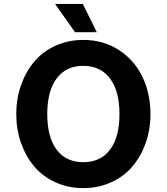

<svg xmlns="http://www.w3.org/2000/svg" viewBox="-20 -945 851 980"><path d="M402.8 -924.8 474.1 -780.8H362.8L261.2 -924.8ZM404.8 15.1Q327.6 15.1 262.7 -14.6Q197.8 -44.4 154.5 -95.7Q111.3 -147 87.2 -215.8Q63 -284.7 63 -362.8Q63 -440.9 87.2 -509.8Q111.3 -578.6 154.5 -630.1Q197.8 -681.6 262.7 -711.4Q327.6 -741.2 404.8 -741.2Q507.8 -741.2 586.9 -689.7Q666 -638.2 707 -552.7Q748 -467.3 748 -362.8Q748 -284.7 723.9 -215.8Q699.7 -147 656.2 -95.7Q612.8 -44.4 547.6 -14.6Q482.4 15.1 404.8 15.1ZM404.8 -117.2Q493.7 -117.2 541.7 -181.2Q589.8 -245.1 589.8 -362.8Q589.8 -480 541.5 -544.4Q493.2 -608.9 404.8 -608.9Q316.9 -608.9 269 -544.4Q221.2 -480 221.2 -362.8Q221.2 -245.1 269 -181.2Q316.9 -117.2 404.8 -117.2Z"/></svg>

Font: Stilu SemiBold
Style: Regular
Weight: 600
Designer: Genilson Lima Santos
Foundry: Genilson Lima Santos
Version: Version 1.200;PS 001.200;hotconv 1.0.88;makeotf.lib2.5.64775